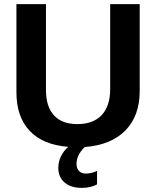

<svg xmlns="http://www.w3.org/2000/svg" viewBox="-20 -708 762 936"><path d="M378.9 208Q325.2 208 294.7 181.6Q264.2 155.3 264.2 109.9Q264.2 81.1 277.1 54.2Q290 27.3 313 7.8Q189.9 -1.5 125 -69.8Q60.1 -138.2 60.1 -257.8V-688H204.1V-269Q204.1 -188 243.2 -145.5Q282.2 -103 356.9 -103Q434.6 -103 475.8 -147Q517.1 -190.9 517.1 -273.9V-688H661.1V-265.1Q661.1 -143.1 591.3 -72Q521.5 -1 393.1 8.8Q353 47.4 353 91.8Q353 112.8 365.2 125.5Q377.4 138.2 398.9 138.2Q424.8 138.2 453.1 125V190.9Q421.4 208 378.9 208Z"/></svg>

Font: Libra Sans Modern
Style: Bold
Weight: 700
Foundry: Stefan Peev, Context Ltd
Version: Version 1.000